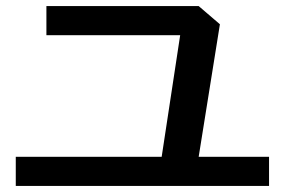

<svg xmlns="http://www.w3.org/2000/svg" viewBox="-20 -700 934 633"><path d="M32 -183H513L574 -584H133V-680H635L705 -620L635 -183H867V-87H32Z"/></svg>

Font: 카카오 큰글씨 ExtraBold
Style: Regular
Weight: 800
Designer: Park Young-rak; Lee Sang-min; Kim Jung-jin; Min Bon; Park Min-gyu;
Foundry: Kakao Corporation
Version: Version 2.003